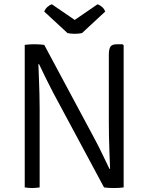

<svg xmlns="http://www.w3.org/2000/svg" viewBox="-20 -898 712 920"><path d="M98.5 -683Q108 -684.5 121.2 -685.2Q134.5 -686 144.5 -686Q156 -686 169 -685.2Q182 -684.5 192 -683L171 -591L164 -590.5Q165 -560 166.5 -523.2Q168 -486.5 169 -448.2Q170 -410 170 -375V0Q160 1.5 151 2.2Q142 3 134 3Q126 3 117 2.2Q108 1.5 98.5 0ZM235 -453.5Q216 -489.5 199.5 -523.5Q183 -557.5 167 -591L130 -637L192 -683L435 -229.5Q454.5 -193 471.5 -157.2Q488.5 -121.5 504.5 -89L541.5 -51.5L478.5 0ZM572.5 -681V0Q563 1.5 551.5 2.2Q540 3 526 3Q511.5 3 499.8 2.2Q488 1.5 478.5 0L500.5 -89H507.5Q506 -125.5 504.5 -165Q503 -204.5 502.2 -243.5Q501.5 -282.5 501.5 -317V-636.5Q501.5 -661.5 508.8 -673.8Q516 -686 541 -686H566.5ZM447.5 -877.5Q457.5 -874.5 468.5 -865.2Q479.5 -856 484 -842.5L373 -739.5Q365.5 -738 356.5 -737Q347.5 -736 338 -736Q328.5 -736 319.5 -737Q310.5 -738 303.5 -739.5L192 -842.5Q197 -856 207.8 -865.2Q218.5 -874.5 228.5 -877.5L338 -802.5Z"/></svg>

Font: Signika SC
Style: Regular
Weight: 300
Designer: Anna Giedryś
Foundry: Anna Giedryś
Version: Version 2.000